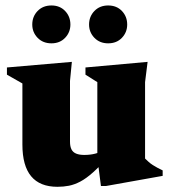

<svg xmlns="http://www.w3.org/2000/svg" viewBox="-20 -686 635 720"><path d="M242.5 -155Q242.5 -136.5 248.2 -125.5Q254 -114.5 266 -109.8Q278 -105 296 -105Q318.5 -105 337 -109.8Q355.5 -114.5 370.5 -124L388.5 -100.5Q354.5 -62.5 328.8 -39.5Q303 -16.5 281 -5Q259 6.5 238.5 10.5Q218 14.5 195.5 14.5Q129.5 14.5 96.8 -25Q64 -64.5 64 -144V-373L6 -406V-433L249.5 -454L242.5 -382.5ZM358.5 11.5 345 -94V-378L300.5 -406V-433L533.5 -454L524 -378V-91.5Q530.5 -85 537.5 -78.8Q544.5 -72.5 552.8 -67.2Q561 -62 570.2 -57Q579.5 -52 590 -47V-26.5L377.5 11.5ZM173 -523.5Q141 -523.5 121 -544.2Q101 -565 101 -594Q101 -624 121 -644.8Q141 -665.5 173 -665.5Q204.5 -665.5 224.2 -644.8Q244 -624 244 -594Q244 -565 224.2 -544.2Q204.5 -523.5 173 -523.5ZM385.5 -523.5Q354 -523.5 334 -544.2Q314 -565 314 -594Q314 -624 334 -644.8Q354 -665.5 385.5 -665.5Q417.5 -665.5 437.2 -644.8Q457 -624 457 -594Q457 -565 437.2 -544.2Q417.5 -523.5 385.5 -523.5Z"/></svg>

Font: Newsreader 24pt ExtraBold
Style: Regular
Weight: 800
Designer: Hugues Gentile
Foundry: Production Type
Version: Version 1.003